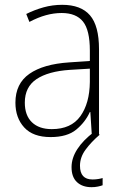

<svg xmlns="http://www.w3.org/2000/svg" viewBox="-20 -559 508 797"><path d="M238 -539Q316 -539 353.5 -495.5Q391 -452 391 -355V0H361L355 -94H353Q334 -52 296.5 -21Q259 10 190 10Q117 10 80.5 -30Q44 -70 44 -133Q44 -212 102 -252.5Q160 -293 267 -300L353 -306V-349Q353 -434 324.5 -469.5Q296 -505 236 -505Q204 -505 171 -496Q138 -487 102 -468L89 -501Q123 -518 160.5 -528.5Q198 -539 238 -539ZM270 -269Q180 -263 131.5 -230.5Q83 -198 83 -133Q83 -80 112.5 -51.5Q142 -23 195 -23Q275 -23 313.5 -76.5Q352 -130 353 -219V-274ZM312 129Q312 186 364 186Q377 186 388.5 184Q400 182 406 180V210Q398 213 386 215.5Q374 218 360 218Q322 218 299.5 197Q277 176 277 135Q277 97 301 60Q325 23 370 -11L394 0Q358 31 335 62.5Q312 94 312 129Z"/></svg>

Font: Noto Sans Arabic SemCond ExtLt
Style: Regular
Weight: 200
Width: 4
Designer: Monotype Design Team, Nadine Chahine, Nizar Qandah and Khaled Hosny
Foundry: Monotype Imaging Inc.
Version: Version 2.012; ttfautohint (v1.8.4.7-5d5b)